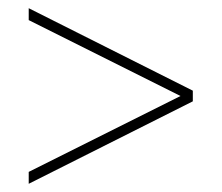

<svg xmlns="http://www.w3.org/2000/svg" viewBox="-20 -555 540 468"><path d="M50 -136 420 -321 50 -506V-535L450 -334V-308L50 -107Z"/></svg>

Font: Noto Sans Gurmukhi UI SemiCondensed Thin
Style: Regular
Weight: 100
Width: 4
Designer: Jelle Bosma - Monotype Design Team
Foundry: Monotype Imaging Inc.
Version: Version 2.004; ttfautohint (v1.8.4.7-5d5b)